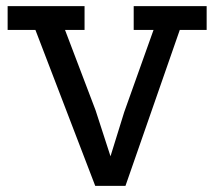

<svg xmlns="http://www.w3.org/2000/svg" viewBox="-20 -609 702 629"><path d="M5 -589H257V-511H193L293 -248L342 -97L387 -242L483 -511H418V-589H657V-511H569L391 0H292L96 -511H5Z"/></svg>

Font: Podkova Medium
Style: Regular
Weight: 500
Designer: Ilya Yudin
Foundry: Cyreal (www.cyreal.org)
Version: Version 2.103